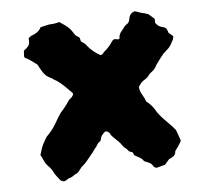

<svg xmlns="http://www.w3.org/2000/svg" viewBox="-43 -529 644 600"><g transform="rotate(-5 279.0 -229.0)"><path d="M514 -396Q513 -393 513 -391Q513 -389 512 -386Q508 -378 502.5 -369Q497 -360 489 -354Q479 -346 470.5 -334.5Q462 -323 454 -312Q449 -302 444 -297Q439 -292 434 -288.5Q429 -285 427 -281Q422 -274 416 -270.5Q410 -267 404 -262Q401 -259 398 -255Q395 -251 393 -247Q394 -234 401 -223Q408 -212 412 -200Q422 -193 429.5 -183.5Q437 -174 443 -163Q451 -152 460.5 -142Q470 -132 480 -122Q484 -118 488.5 -113Q493 -108 497 -103Q500 -94 503.5 -85Q507 -76 509 -68Q500 -52 489 -38Q489 -37 488.5 -35Q488 -33 488 -31Q485 -23 478 -20Q476 -18 473 -17Q470 -16 468 -15Q464 -11 460.5 -6.5Q457 -2 453 2Q446 4 439.5 5.5Q433 7 427 9Q419 8 416.5 3Q414 -2 409 -6Q405 -8 400 -10.5Q395 -13 389 -15Q385 -22 376.5 -27Q368 -32 360 -36Q359 -38 358 -41Q357 -44 355 -46Q352 -47 348.5 -48Q345 -49 343 -52Q341 -54 337 -59Q330 -63 325.5 -70Q321 -77 316 -82Q310 -88 304 -93.5Q298 -99 293 -105Q292 -107 291.5 -108.5Q291 -110 289 -112Q285 -118 277 -118Q275 -118 275 -117Q269 -112 265 -106.5Q261 -101 260 -93Q259 -92 259 -91Q259 -90 258 -89Q251 -85 247.5 -78.5Q244 -72 239 -67Q236 -62 231.5 -56.5Q227 -51 223 -46Q217 -39 211 -31.5Q205 -24 198 -18Q193 -15 190 -10Q186 -5 183 -1Q180 3 174 6Q169 8 164.5 11.5Q160 15 154 17Q152 17 149 18.5Q146 20 144 22Q141 23 139 24.5Q137 26 133 26Q125 24 122 20Q114 10 109 3Q105 -5 100 -13Q95 -21 87 -28Q80 -36 76.5 -45Q73 -54 68 -62Q72 -76 74.5 -83Q77 -90 80.5 -97Q84 -104 92 -117Q100 -125 107.5 -134Q115 -143 121 -153Q128 -165 135.5 -177.5Q143 -190 153 -200Q158 -206 163 -213Q168 -220 173 -227Q175 -229 178.5 -231.5Q182 -234 184 -238Q186 -240 186 -243.5Q186 -247 184 -248Q173 -259 162 -270Q151 -281 137 -290Q132 -292 128 -295.5Q124 -299 120 -300Q110 -305 104 -311.5Q98 -318 93 -327Q91 -331 88 -336Q85 -341 83 -345Q73 -352 64.5 -358.5Q56 -365 46 -369Q44 -373 44 -375Q44 -380 44.5 -384Q45 -388 45 -392Q50 -395 53 -398Q56 -401 59 -404Q63 -409 63.5 -415.5Q64 -422 63 -429Q66 -431 68 -433Q70 -435 72 -436Q82 -439 90.5 -445Q99 -451 103 -460Q113 -462 122 -464.5Q131 -467 140 -467Q146 -467 151.5 -468.5Q157 -470 163 -471Q183 -458 190.5 -451Q198 -444 210 -425Q215 -422 222 -417Q223 -414 223.5 -411Q224 -408 225 -405Q230 -401 235 -398Q240 -395 243 -389Q260 -369 282 -357Q284 -357 288 -359Q290 -360 291 -362Q292 -364 293 -365Q310 -378 322 -397Q327 -405 337 -402Q341 -400 343 -402Q346 -402 346 -405Q346 -418 357 -429Q361 -434 364.5 -439Q368 -444 374 -447Q380 -451 382 -462Q383 -471 388 -476.5Q393 -482 400 -484Q406 -483 412 -480.5Q418 -478 423 -477Q428 -476 433 -474.5Q438 -473 443 -471Q447 -467 452 -463Q457 -459 461 -455V-443Q468 -432 478 -429Q483 -428 486.5 -426.5Q490 -425 494 -423V-422Q494 -422 496.5 -417.5Q499 -413 500 -408Q503 -406 506.5 -402.5Q510 -399 514 -396Z"/></g></svg>

Font: Darumadrop One
Style: Regular
Weight: 400
Version: Version 1.000